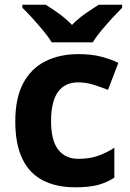

<svg xmlns="http://www.w3.org/2000/svg" viewBox="-20 -786 554 816"><path d="M300 10Q219 10 162 -19.5Q105 -49 75 -111Q45 -173 45 -270Q45 -370 79 -433Q113 -496 173.5 -526Q234 -556 313 -556Q369 -556 410.5 -545Q452 -534 483 -519L439 -404Q404 -418 373.5 -427Q343 -436 313 -436Q197 -436 197 -271Q197 -189 227.5 -150Q258 -111 313 -111Q360 -111 396 -123.5Q432 -136 466 -158V-31Q432 -9 394.5 0.5Q357 10 300 10ZM200 -606Q186 -629 163.5 -656Q141 -683 117.5 -709Q94 -735 75 -753V-766H174Q200 -750 230 -728.5Q260 -707 286 -680Q312 -707 343 -728.5Q374 -750 400 -766H499V-753Q481 -735 457 -709Q433 -683 410.5 -656Q388 -629 374 -606Z"/></svg>

Font: Noto Sans Adlam Unjoined
Style: Regular
Weight: 400
Designer: Mark Jamra, Neil Patel
Foundry: JamraPatel LLC
Version: Version 3.001